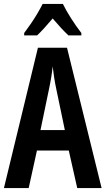

<svg xmlns="http://www.w3.org/2000/svg" viewBox="-20 -957 537 977"><path d="M373 0 330 -191H168L126 0H0L173 -714H321L497 0ZM267 -501Q260 -533 255.5 -563.5Q251 -594 248 -619Q243 -568 229 -502L186 -295H310ZM300 -937Q316 -904 341.5 -864Q367 -824 394 -789V-777H328Q310 -794 290 -815.5Q270 -837 248 -863Q226 -837 205.5 -814.5Q185 -792 169 -777H103V-789Q119 -810 137.5 -837Q156 -864 171.5 -890.5Q187 -917 197 -937Z"/></svg>

Font: Noto Sans Lao UI ExtCond SemBd
Style: Regular
Weight: 600
Width: 2
Designer: Monotype Design Team
Foundry: Monotype Imaging Inc.
Version: Version 2.000; ttfautohint (v1.8.4.7-5d5b)